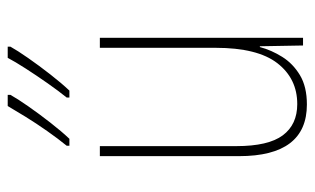

<svg xmlns="http://www.w3.org/2000/svg" viewBox="-179 -627 816 498"><g transform="rotate(-90 229.0 -378.0)"><path d="M380 -527V0H360L358 -112H356Q348 -82 330.5 -54Q313 -26 283 -8Q253 10 207 10Q73 10 73 -166V-527H99V-173Q99 -90 127 -52.5Q155 -15 208 -15Q274 -15 314 -66.5Q354 -118 354 -227V-527ZM357 -759Q347 -741 327.5 -713Q308 -685 285 -655.5Q262 -626 243 -606H225V-613Q242 -634 262 -662.5Q282 -691 300 -719Q318 -747 328 -766H357ZM232 -759Q222 -741 202.5 -713Q183 -685 160 -655.5Q137 -626 118 -606H100V-613Q118 -635 138 -663.5Q158 -692 175 -719.5Q192 -747 203 -766H232Z"/></g></svg>

Font: Noto Sans Gurmukhi UI Condensed Thin
Style: Regular
Weight: 100
Width: 3
Designer: Jelle Bosma - Monotype Design Team
Foundry: Monotype Imaging Inc.
Version: Version 2.004; ttfautohint (v1.8.4.7-5d5b)